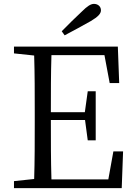

<svg xmlns="http://www.w3.org/2000/svg" viewBox="-20 -969 695 989"><path d="M313 -787C358 -810 403 -836 447 -860C486 -883 500 -899 500 -916C500 -936 484 -949 464 -949C448 -949 430 -938 401 -909C367 -877 333 -844 298 -808ZM564 -189 538 -45H245C242 -142 242 -240 242 -351H418L432 -246H473V-499H432L417 -391H242C242 -493 242 -591 245 -685H518L545 -541H594L587 -729H52V-694L156 -683C159 -587 159 -489 159 -392V-337C159 -239 159 -142 156 -47L52 -36V0H607L614 -189Z"/></svg>

Font: Source Han Serif AKR9
Style: Regular
Weight: 400
Designer: Ryoko NISHIZUKA 西塚涼子 (kana & ideographs); Frank Grießhammer (Latin, Greek & Cyrillic); Sandoll Communications 산돌커뮤니케이션, 
Foundry: Adobe Systems Incorporated
Version: Version 1.005;hotconv 1.0.107;makeotfexe 2.5.65593